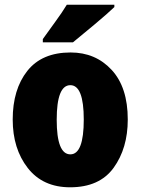

<svg xmlns="http://www.w3.org/2000/svg" viewBox="-20 -786 598 816"><path d="M523 -278Q523 -415 454.5 -489Q386 -563 280 -563Q158 -563 96 -484.5Q34 -406 34 -278Q34 -154 98 -72Q162 10 278 10Q403 10 463 -73Q523 -156 523 -278ZM221 -277Q221 -424 279 -424Q336 -424 336 -278Q336 -130 279 -130Q221 -130 221 -277ZM466 -766H264Q244 -733 215 -693.5Q186 -654 162 -620V-606H290Q328 -637 383 -683Q438 -729 466 -756Z"/></svg>

Font: Noto Sans Display SemiCondensed Black
Style: Regular
Weight: 900
Width: 4
Designer: Monotype Design Team
Foundry: Monotype Imaging Inc.
Version: Version 1.900